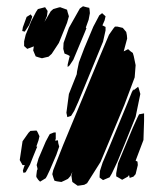

<svg xmlns="http://www.w3.org/2000/svg" viewBox="-20 -587 509 613"><path d="M250 -482 214 -396 202 -378 196 -373V-381L202 -406L203 -408L196 -412L186 -416L182 -431L183 -450L200 -498L235 -560L245 -567L256 -564L265 -562L266 -556L267 -545L263 -524L254 -499L256 -497ZM194 -514 168 -450 145 -415 135 -406 122 -403 114 -401 103 -404 94 -407 91 -414 86 -426 88 -439 67 -431 57 -440V-455L62 -476L80 -520L95 -549L101 -558L124 -564L132 -552L130 -536L122 -517L142 -551L150 -558L167 -563L172 -564L186 -559L194 -556L196 -548L200 -535ZM309 -454 230 -262 217 -233 207 -217 195 -213 192 -227 200 -287 225 -350 226 -359 232 -388 249 -433 278 -502 297 -538 306 -545 317 -535 314 -522 307 -506 309 -505 317 -501V-490ZM59 -486 51 -488 53 -500 65 -533 78 -541 83 -534 79 -522 73 -507ZM413 -379 410 -340 377 -252 301 -70 258 -2 249 3 236 5 228 6 211 -6 210 -12 208 -26 211 -38 205 -25 197 -16 187 -11 176 -6 162 -8 154 -10 151 -18 147 -31 150 -44 182 -125 298 -405 328 -476 342 -496 347 -502H355L372 -498L383 -485L385 -475L386 -464L375 -423L377 -424L389 -430L397 -423L404 -418L407 -408ZM413 -214 378 -127 355 -71 337 -33 330 -21 309 -12 298 -20V-26L299 -41L308 -69L309 -71L327 -113L387 -258L401 -293L406 -302L407 -298L408 -300L421 -310L423 -305L428 -287ZM394 -19 392 -28 388 -23 379 -18 370 -13 360 -19 351 -24V-34L357 -66L404 -179L418 -210L424 -222L440 -225V-219V-201L438 -140L413 -74L419 -71L420 -60L413 -31L406 -23ZM85 -85 76 -62 62 -37 55 -35 53 -42 56 -52 59 -60H52L43 -76L52 -136L71 -163L77 -169L92 -170H97L100 -165L106 -152L103 -139L96 -119H99L96 -112ZM160 -93 139 -44 130 -25 126 -18 108 -7 102 -13 96 -22V-27L98 -43L100 -47L99 -52L97 -60L103 -81L126 -135L135 -152L139 -159L152 -164H158V-155V-144L156 -138L165 -139L166 -130L169 -119Z"/></svg>

Font: Rubik Marker Hatch
Style: Regular
Weight: 400
Designer: Hubert and Fischer, NaN
Foundry: Hubert & Fischer, NaN
Version: Version 2.200